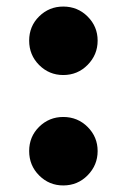

<svg xmlns="http://www.w3.org/2000/svg" viewBox="-20 -553 369 586"><path d="M173 -533Q130 -533 99.5 -503Q69 -473 69 -429Q69 -385 99.5 -354.5Q130 -324 173 -324Q217 -324 247.5 -355Q278 -386 278 -429Q278 -472 247.5 -502.5Q217 -533 173 -533ZM173 -196Q130 -196 99.5 -166Q69 -136 69 -92Q69 -48 99.5 -17.5Q130 13 173 13Q217 13 247.5 -18Q278 -49 278 -92Q278 -135 247.5 -165.5Q217 -196 173 -196Z"/></svg>

Font: Nebula Sans Bold
Style: Regular
Weight: 700
Designer: Paul D. Hunt for Adobe (as Source Sans)
Foundry: Nebula Entertainment & Broadcasting LLC
Version: Version 1.010